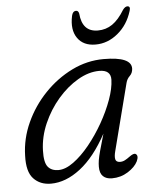

<svg xmlns="http://www.w3.org/2000/svg" viewBox="-50 -706 626 759"><g transform="rotate(-5 263.0 -327.0)"><path d="M386 -97Q380.5 -76.5 383.2 -64.8Q386 -53 402 -53Q412 -53 421 -57.8Q430 -62.5 440 -70Q457.5 -83 465 -79Q477.5 -71.5 467 -49Q456 -27 427.5 -9Q399 9 364 9Q341.5 9 328.8 -3Q316 -15 316 -41Q316 -53 318.2 -67.2Q320.5 -81.5 327 -105.2Q333.5 -129 345.5 -170Q297 -80.5 239 -35.8Q181 9 122 9Q79 9 53 -18.8Q27 -46.5 29.5 -110Q31 -177.5 59.8 -240.5Q88.5 -303.5 136.8 -353.8Q185 -404 245.5 -433.8Q306 -463.5 371.5 -463.5Q483 -463.5 481 -415.5Q480 -398.5 469 -388Q458 -377.5 454 -362ZM101.5 -124Q100 -77 114.2 -59.5Q128.5 -42 156 -42Q184 -42 216.2 -65.5Q248.5 -89 279.8 -127.5Q311 -166 336.8 -211.2Q362.5 -256.5 378.5 -300.8Q394.5 -345 395.5 -379.5Q396.5 -418.5 350.5 -418.5Q308.5 -418.5 265.2 -393.2Q222 -368 185.5 -325.8Q149 -283.5 126 -231Q103 -178.5 101.5 -124ZM359.5 -578Q391.5 -578 417 -595.5Q442.5 -613 465.5 -651Q474.5 -663 483 -663Q497 -663 491 -644.5Q474.5 -590 434.2 -556.8Q394 -523.5 345.5 -523.5Q297 -523.5 274 -556.8Q251 -590 262.5 -644.5Q266.5 -663 280 -663Q289 -663 291.5 -651Q297.5 -578 359.5 -578Z"/></g></svg>

Font: Fraunces 9pt SuperSoft Light
Style: Italic
Weight: 300
Italic angle: -16°
Version: Version 1.000;[b76b70a41]